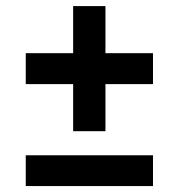

<svg xmlns="http://www.w3.org/2000/svg" viewBox="-20 -611 586 630"><path d="M220 -180.5V-335H64.5V-436.5H220V-591H326V-436.5H482V-335H326V-180.5ZM64.5 -0.5V-101.5H482V-0.5Z"/></svg>

Font: Encode Sans SemiBold
Style: Regular
Weight: 600
Designer: Multiple Designers
Foundry: Impallari Type
Version: Version 2.000